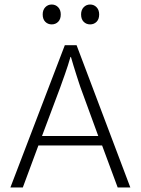

<svg xmlns="http://www.w3.org/2000/svg" viewBox="-20 -830 623 850"><path d="M169 -766Q169 -786 180.5 -798Q192 -810 209 -810Q226 -810 237.5 -798Q249 -786 249 -766Q249 -745 237.5 -733.5Q226 -722 209 -722Q192 -722 180.5 -733.5Q169 -745 169 -766ZM339 -766Q339 -786 350.5 -798Q362 -810 379 -810Q396 -810 407.5 -798Q419 -786 419 -766Q419 -745 407.5 -733.5Q396 -722 379 -722Q362 -722 350.5 -733.5Q339 -745 339 -766ZM267 -630H319L557 0H501L432 -186H150L81 0H26ZM166 -228H415L336 -444Q334 -450 329 -465Q324 -480 318 -499Q312 -518 305.5 -539Q299 -560 294 -578H292Q287 -560 280.5 -540Q274 -520 267.5 -501.5Q261 -483 255.5 -468Q250 -453 247 -444Z"/></svg>

Font: Mukta Malar ExtraLight
Style: Regular
Weight: 275
Designer: Aadarsh Rajan, Girish Dalvi, Yashodeep Gholap
Foundry: Ek Type
Version: Version 2.538;PS 1.000;hotconv 16.6.51;makeotf.lib2.5.65220;